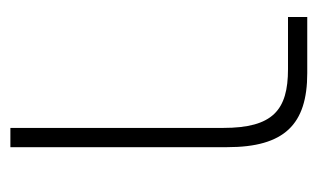

<svg xmlns="http://www.w3.org/2000/svg" viewBox="-144 -482 626 379"><g transform="rotate(90 169.5 -293.0)"><path d="M233 0H271V-428C271 -541 226 -586 125 -586H14V-548H117C198 -548 233 -518 233 -420Z"/></g></svg>

Font: Noto Sans Hebrew ExtraCondensed ExtraLight
Style: Regular
Weight: 200
Width: 2
Designer: Monotype Design Team
Foundry: Monotype Imaging Inc.
Version: Version 2.004